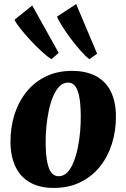

<svg xmlns="http://www.w3.org/2000/svg" viewBox="-20 -910 621 944"><path d="M333.5 -561.5Q403.5 -561.5 451.5 -536Q499.5 -510.5 524.5 -460.8Q549.5 -411 550 -339Q550.5 -267 530.2 -203Q510 -139 470.8 -90.2Q431.5 -41.5 374.5 -13.8Q317.5 14 244.5 14Q176.5 14 129.2 -12Q82 -38 57.2 -88.2Q32.5 -138.5 31.5 -209.5Q31 -283 51.2 -346.8Q71.5 -410.5 110.5 -458.8Q149.5 -507 205.8 -534.2Q262 -561.5 333.5 -561.5ZM314.5 -504Q290 -504 271.8 -485Q253.5 -466 240.5 -434.5Q227.5 -403 219.5 -364.2Q211.5 -325.5 207.8 -284.8Q204 -244 204.5 -208Q205 -145.5 213 -109.5Q221 -73.5 235 -58.5Q249 -43.5 267.5 -43.5Q292.5 -43.5 310.8 -62.2Q329 -81 341.8 -112.8Q354.5 -144.5 362.5 -183.5Q370.5 -222.5 374 -263.2Q377.5 -304 377 -341Q376.5 -404.5 368.5 -440Q360.5 -475.5 346.8 -489.8Q333 -504 314.5 -504ZM233 -619Q214.5 -630 186.5 -655.5Q158.5 -681 130 -711.8Q101.5 -742.5 79.8 -770Q58 -797.5 51.5 -813L138.5 -883L268.5 -650ZM419.5 -619Q401.5 -632 376.8 -660Q352 -688 327.2 -721.2Q302.5 -754.5 284 -783.8Q265.5 -813 260.5 -828.5L354.5 -890L457.5 -646Z"/></svg>

Font: Merriweather 36pt Black
Style: Italic
Weight: 900
Italic angle: -7.8°
Version: Version 2.101